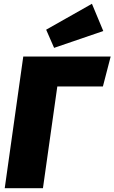

<svg xmlns="http://www.w3.org/2000/svg" viewBox="-20 -995 605 1015"><path d="M524 -538H283L207 0H5L103 -696H565ZM526 -831 266 -742 224 -838 466 -975Z"/></svg>

Font: FiraGO Heavy
Style: Italic
Weight: 900
Italic angle: -8°
Designer: bBox Type GmbH
Foundry: bBox Type GmbH
Version: Version 1.001